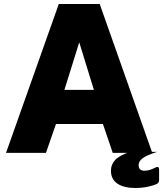

<svg xmlns="http://www.w3.org/2000/svg" viewBox="-20 -762 813 957"><path d="M273 -742H477L739 0H542L493 -144H259L209 0H10ZM448 -314 375 -551 301 -314ZM627 -5H763Q710 12 690.5 27Q671 42 671 60Q671 89 699 89Q714 89 726.5 85Q739 81 755 73Q761 70 765 70Q773 70 773 84V136Q773 148 763 154Q748 162 718 168.5Q688 175 654 175Q598 175 565.5 153.5Q533 132 533 88Q533 59 553 36.5Q573 14 627 -5Z"/></svg>

Font: Morrison Black
Style: Regular
Weight: 900
Designer: Pablo Impallari, Rodrigo Fuenzalida (Modified by Dan O. Williams)
Version: Version 0.03;June 6, 2019;FontCreator 11.5.0.2425 64-bit; tt